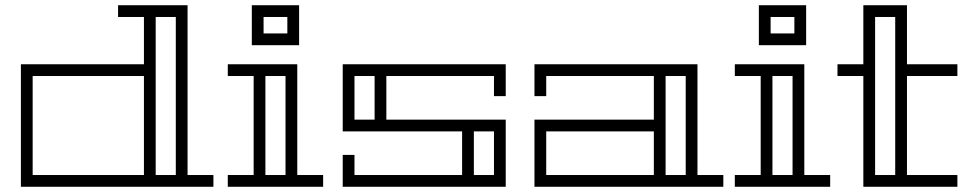

<svg xmlns="http://www.w3.org/2000/svg" viewBox="-20 -715 3706 735"><path d="M531 -469V-650H432V-695H698V-45H797V0H60V-469ZM576 -45H653V-650H576ZM105 -45H531V-424H105Z M1118 -45H1217V0H852V-45H951V-424H852V-469H1118ZM1073 -424H996V-45H1073ZM1125 -542H944V-695H1125ZM1080 -650H989V-587H1080Z M1916 -469V-347H1871V-424H1459V-257H1916V0H1292V-122H1337V-45H1749V-212H1292V-469ZM1794 -212V-45H1871V-212ZM1414 -424H1337V-257H1414Z M2650 -45H2749V0H2026V-257H2483V-424H2071V-347H2026V-469H2650ZM2483 -45V-212H2071V-45ZM2605 -424H2528V-45H2605Z M3059 -45H3158V0H2793V-45H2892V-424H2793V-469H3059ZM3014 -424H2937V-45H3014ZM3066 -542H2885V-695H3066ZM3021 -650H2930V-587H3021Z M3645 -45V0H3285V-424H3186V-469H3285V-695H3452V-469H3645V-424H3452V-45ZM3407 -650H3330V-45H3407Z"/></svg>

Font: Geostar
Style: Regular
Weight: 400
Designer: Joe Prince
Foundry: Joe Prince
Version: Version 1.002